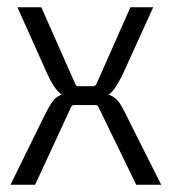

<svg xmlns="http://www.w3.org/2000/svg" viewBox="-20 -510 471 530"><path d="M77 0H9L92 -169Q119 -226 132 -238Q140 -245 151 -249Q129 -261 103 -323L28 -490H94L187 -280Q190 -272 195 -272H238Q243 -272 247 -280L340 -490H403L327 -323Q299 -260 280 -249Q299 -242 309.5 -226.5Q320 -211 340 -169L425 0H356L253 -212Q250 -220 245 -220H184Q178 -220 175 -212Z"/></svg>

Font: Gemunu Libre Light
Style: Regular
Weight: 300
Designer: Puspanada Ekanayake, Sola Matas, Pathum Egodawatta, Kosala Senevirathne
Foundry: mooniak
Version: Version 1.100